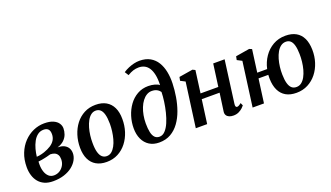

<svg xmlns="http://www.w3.org/2000/svg" viewBox="-74 -1374 3321 1929"><g transform="rotate(-20 1586.0 -409.0)"><path d="M237.5 10.5Q184.5 10.5 146.2 -6.5Q108 -23.5 83 -54Q58 -84.5 45.8 -125Q33.5 -165.5 33.5 -212.5Q33.5 -294.5 59.8 -360Q86 -425.5 130.5 -471.8Q175 -518 231.2 -542.8Q287.5 -567.5 348 -567.5Q407 -567.5 443.5 -551.2Q480 -535 497.2 -509.2Q514.5 -483.5 514.5 -455Q514.5 -423 503.2 -391.5Q492 -360 465.5 -334.2Q439 -308.5 393 -294Q435.5 -294.5 463 -280.5Q490.5 -266.5 504.2 -242.5Q518 -218.5 518 -187.5Q518 -152 499.2 -117Q480.5 -82 444.5 -53Q408.5 -24 356.2 -6.8Q304 10.5 237.5 10.5ZM264.5 -42Q298 -42 325.5 -58.8Q353 -75.5 370 -104.8Q387 -134 387 -170.5Q387 -200 376 -218.2Q365 -236.5 345.8 -245Q326.5 -253.5 300.5 -254Q293 -252.5 283 -249.5Q273 -246.5 261.2 -243.5Q249.5 -240.5 237 -238Q220.5 -234.5 202.5 -231.2Q184.5 -228 164.5 -226Q164 -218 163.8 -209.8Q163.5 -201.5 163.5 -193.5Q163.5 -152 175 -117.5Q186.5 -83 209 -62.5Q231.5 -42 264.5 -42ZM165 -277Q180 -278 193.5 -280.2Q207 -282.5 220.2 -285.8Q233.5 -289 248 -294Q290.5 -308.5 321.5 -328.5Q352.5 -348.5 369.2 -376Q386 -403.5 386 -439Q386 -475.5 369.5 -492.5Q353 -509.5 321 -509.5Q284 -509.5 256.2 -488.2Q228.5 -467 209.8 -432Q191 -397 180 -356.2Q169 -315.5 165 -277Z M896.5 -566Q962.5 -566 1008.2 -539.8Q1054 -513.5 1078.2 -463.2Q1102.5 -413 1102.5 -340Q1103 -270.5 1082.8 -207Q1062.5 -143.5 1024.2 -94.2Q986 -45 931.5 -16.2Q877 12.5 809 12.5Q744 12.5 698.2 -13.8Q652.5 -40 628.5 -90.2Q604.5 -140.5 604 -212Q603.5 -282.5 623.8 -346.5Q644 -410.5 682 -459.8Q720 -509 774.2 -537.5Q828.5 -566 896.5 -566ZM879 -510.5Q849.5 -510.5 826.5 -492.2Q803.5 -474 786.8 -443.2Q770 -412.5 759 -374.2Q748 -336 743 -295.2Q738 -254.5 738.5 -217Q738.5 -154 749.5 -115.8Q760.5 -77.5 780.8 -60Q801 -42.5 829 -42.5Q858.5 -42.5 881 -60.8Q903.5 -79 920.2 -109.8Q937 -140.5 947.5 -179Q958 -217.5 963.2 -258.2Q968.5 -299 968.5 -336.5Q968 -399.5 957.5 -437.8Q947 -476 927.2 -493.2Q907.5 -510.5 879 -510.5Z M1372 9.5Q1311 9.5 1267.2 -18.2Q1223.5 -46 1200.2 -96Q1177 -146 1177 -212.5Q1177 -277 1196.2 -339.2Q1215.5 -401.5 1252 -452Q1288.5 -502.5 1340.8 -532.2Q1393 -562 1458.5 -562Q1495 -562 1527.8 -552.8Q1560.5 -543.5 1575 -530Q1577.5 -594.5 1568 -640Q1558.5 -685.5 1539.5 -714.5Q1520.5 -743.5 1493.2 -757Q1466 -770.5 1433 -770.5Q1402.5 -770.5 1374.2 -761.8Q1346 -753 1312 -732.5L1286 -773.5Q1313 -791.5 1343.2 -804.2Q1373.5 -817 1403.5 -824Q1433.5 -831 1461.5 -831Q1529 -831 1575.2 -804.8Q1621.5 -778.5 1649.2 -733Q1677 -687.5 1688.8 -628.5Q1700.5 -569.5 1698.5 -504.5Q1696.5 -434.5 1684.5 -362.2Q1672.5 -290 1648.8 -223.5Q1625 -157 1587.2 -104.5Q1549.5 -52 1496.2 -21.2Q1443 9.5 1372 9.5ZM1393.5 -44.5Q1427.5 -44.5 1454.5 -73Q1481.5 -101.5 1501.5 -147.8Q1521.5 -194 1535.2 -249.5Q1549 -305 1556.5 -360.2Q1564 -415.5 1565 -460Q1553 -477 1538.2 -486.5Q1523.5 -496 1507.5 -499.8Q1491.5 -503.5 1475.5 -503.5Q1445.5 -503.5 1419.8 -488Q1394 -472.5 1373.2 -445Q1352.5 -417.5 1338 -381.2Q1323.5 -345 1315.8 -303.2Q1308 -261.5 1308 -217.5Q1308 -160.5 1316.5 -122Q1325 -83.5 1344 -64Q1363 -44.5 1393.5 -44.5Z M2212.5 -96Q2210 -77 2214.8 -68.5Q2219.5 -60 2228 -60Q2236.5 -60 2246.5 -65Q2256.5 -70 2273.5 -83.5L2286.5 -54.5Q2281.5 -47 2265.5 -31.5Q2249.5 -16 2223.8 -3Q2198 10 2165 10Q2139 10 2119.5 1.8Q2100 -6.5 2090.5 -22.5Q2081 -38.5 2084 -61L2111 -254H1920L1885.5 0H1764L1828.5 -476L1778.5 -502L1786 -540.5L1933.5 -564.5L1960.5 -551L1928.5 -312.5H2118.5L2151 -552H2273Z M2535 -313.5H2641Q2656.5 -384.5 2695.8 -441.8Q2735 -499 2793.8 -532.5Q2852.5 -566 2926 -566Q2993 -566 3038.8 -540.2Q3084.5 -514.5 3108.5 -464.5Q3132.5 -414.5 3134 -342Q3135.5 -272 3115.2 -208.2Q3095 -144.5 3056 -95Q3017 -45.5 2961.8 -16.8Q2906.5 12 2838.5 12Q2771.5 12 2726 -14.2Q2680.5 -40.5 2656.5 -90.8Q2632.5 -141 2631 -212.5Q2631 -223 2631.2 -233.8Q2631.5 -244.5 2632 -255H2527.5L2493 0H2371.5L2435.5 -476.5L2384.5 -503L2392 -541L2540 -565.5L2567.5 -554ZM2911 -507.5Q2880 -507.5 2855.8 -489.5Q2831.5 -471.5 2814 -440.8Q2796.5 -410 2785.2 -371.2Q2774 -332.5 2769 -290.8Q2764 -249 2765 -209.5Q2766 -153 2776.2 -116Q2786.5 -79 2806.5 -61Q2826.5 -43 2857.5 -43Q2888 -43 2911.5 -61.2Q2935 -79.5 2952 -110.8Q2969 -142 2979.8 -181.2Q2990.5 -220.5 2995.2 -262.8Q3000 -305 2999 -345Q2998 -401.5 2988 -437.2Q2978 -473 2959 -490.2Q2940 -507.5 2911 -507.5Z"/></g></svg>

Font: Merriweather 24pt SemiBold
Style: Italic
Weight: 600
Italic angle: -7.8°
Version: Version 2.101